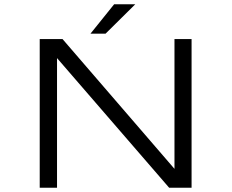

<svg xmlns="http://www.w3.org/2000/svg" viewBox="-20 -884 1090 904"><path d="M406 -725.5 517.5 -864H617L477 -725.5ZM801.5 -700H882V0H776.5L248.5 -610.5V0H167V-700H274.5L801.5 -89Z"/></svg>

Font: League Mono Extended Light
Style: Regular
Weight: 300
Width: 9
Designer: Tyler Finck
Foundry: The League of Moveable Type / Tyler Finck
Version: Version 2.210